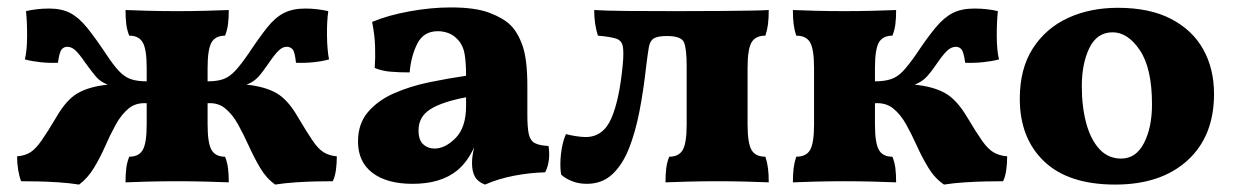

<svg xmlns="http://www.w3.org/2000/svg" viewBox="-20 -488 3322 517"><path d="M193 9Q168 5 138 3Q108 1 81 0.5Q54 0 37 0Q32 -12 29 -30Q26 -48 26 -67Q48 -69 62 -78Q76 -87 91.5 -109Q107 -131 132 -173Q159 -220 190 -237.5Q221 -255 270 -260Q250 -268 238.5 -281.5Q227 -295 209 -320Q194 -342 183.5 -352Q173 -362 161 -362Q152 -362 146 -355Q140 -348 136 -319Q112 -318 89 -320.5Q66 -323 47 -328Q53 -353 53 -392Q53 -431 50 -458Q62 -461 78.5 -463Q95 -465 112 -465Q146 -465 169 -453Q192 -441 214 -414Q236 -387 266 -342Q285 -313 300 -297Q315 -281 332 -275Q349 -269 375 -269V-305Q375 -355 364.5 -373.5Q354 -392 328 -392Q322 -407 320 -423Q318 -439 318 -461Q340 -460 378.5 -459Q417 -458 457 -458Q496 -458 534.5 -459Q573 -460 596 -461Q596 -439 594 -423Q592 -407 586 -392Q560 -392 549.5 -373.5Q539 -355 539 -305V-269Q565 -269 581.5 -275Q598 -281 613 -297Q628 -313 648 -342Q678 -387 699.5 -414Q721 -441 744.5 -453Q768 -465 802 -465Q819 -465 835 -463Q851 -461 864 -458Q860 -431 860.5 -392Q861 -353 866 -328Q848 -323 824.5 -320.5Q801 -318 777 -319Q774 -348 768 -355Q762 -362 752 -362Q741 -362 730.5 -352Q720 -342 705 -320Q688 -295 676 -281.5Q664 -268 644 -260Q693 -255 724 -237.5Q755 -220 782 -173Q807 -131 822 -109Q837 -87 851.5 -78Q866 -69 887 -67Q887 -48 884.5 -30Q882 -12 876 0Q860 0 833 0.5Q806 1 776 3Q746 5 721 9Q697 -8 680.5 -36Q664 -64 650 -95Q636 -126 621 -153Q606 -180 586.5 -196Q567 -212 539 -210V-153Q539 -103 549.5 -84.5Q560 -66 586 -66Q592 -51 594 -35Q596 -19 596 3Q573 2 534.5 1Q496 0 457 0Q417 0 378.5 1Q340 2 318 3Q318 -19 320 -35Q322 -51 328 -66Q354 -66 364.5 -84.5Q375 -103 375 -153V-210Q346 -212 326.5 -196Q307 -180 292 -153Q277 -126 263.5 -95Q250 -64 233 -36Q216 -8 193 9Z M1286 9Q1267 2 1259 -12Q1251 -26 1251 -49Q1251 -68 1257 -92Q1239 -52 1211 -29Q1167 7 1091 7Q1022 7 983 -22.5Q944 -52 944 -107Q944 -155 971 -186.5Q998 -218 1041.5 -237Q1085 -256 1136 -266.5Q1187 -277 1235 -284Q1235 -320 1231 -343Q1227 -366 1213 -381Q1201 -394 1187 -399Q1173 -404 1159 -404Q1121 -404 1104 -371Q1087 -338 1083 -293Q1054 -293 1031 -295Q1008 -297 989 -305Q991 -332 990 -363Q989 -394 982 -429Q1025 -447 1083 -457.5Q1141 -468 1194 -468Q1260 -468 1298 -453.5Q1336 -439 1355 -420Q1375 -400 1387.5 -363.5Q1400 -327 1400 -256V-179Q1400 -144 1404 -126.5Q1408 -109 1420.5 -102.5Q1433 -96 1457 -95Q1460 -76 1458 -58Q1456 -40 1448 -24Q1407 -23 1365 -15Q1323 -7 1286 9ZM1150 -88Q1179 -88 1207 -116.5Q1235 -145 1235 -203V-226Q1171 -214 1139 -194Q1107 -174 1107 -137Q1107 -111 1119.5 -99.5Q1132 -88 1150 -88Z M1560 7Q1538 7 1519.5 -0.5Q1501 -8 1491 -18Q1487 -41 1490.5 -73Q1494 -105 1504 -127Q1514 -124 1530 -121.5Q1546 -119 1557 -119Q1604 -119 1626 -169Q1648 -219 1657 -315Q1660 -348 1657 -363.5Q1654 -379 1639 -384Q1624 -389 1590 -392Q1580 -423 1580 -461Q1612 -459 1666.5 -458.5Q1721 -458 1802 -458Q1877 -458 1926 -458.5Q1975 -459 2004.5 -459.5Q2034 -460 2050 -461Q2050 -439 2048 -423Q2046 -407 2041 -392Q2014 -392 2003.5 -373.5Q1993 -355 1993 -305V-153Q1993 -103 2003.5 -84.5Q2014 -66 2041 -66Q2046 -51 2048 -35Q2050 -19 2050 3Q2028 2 1989.5 1Q1951 0 1911 0Q1872 0 1833.5 1Q1795 2 1772 3Q1772 -19 1774 -35Q1776 -51 1782 -66Q1808 -66 1818.5 -84.5Q1829 -103 1829 -153V-310Q1829 -358 1821.5 -374.5Q1814 -391 1776 -391Q1751 -391 1740.5 -384.5Q1730 -378 1727 -360Q1724 -342 1720 -310Q1713 -246 1702 -189Q1691 -132 1673.5 -88Q1656 -44 1628.5 -18.5Q1601 7 1560 7Z M2115 3Q2115 -19 2117 -35Q2119 -51 2124 -66Q2151 -66 2161.5 -84.5Q2172 -103 2172 -153V-305Q2172 -355 2161.5 -373.5Q2151 -392 2124 -392Q2119 -407 2117 -423Q2115 -439 2115 -461Q2137 -460 2175.5 -459Q2214 -458 2254 -458Q2293 -458 2331.5 -459Q2370 -460 2393 -461Q2393 -439 2391 -423Q2389 -407 2383 -392Q2357 -392 2346.5 -373.5Q2336 -355 2336 -305V-269Q2362 -269 2379.5 -275Q2397 -281 2412 -297Q2427 -313 2447 -342Q2477 -387 2499.5 -414Q2522 -441 2545.5 -453Q2569 -465 2604 -465Q2622 -465 2638.5 -463Q2655 -461 2667 -458Q2664 -431 2664 -392Q2664 -353 2670 -328Q2651 -323 2627 -320.5Q2603 -318 2579 -319Q2575 -348 2569 -355Q2563 -362 2554 -362Q2542 -362 2531 -352Q2520 -342 2505 -320Q2488 -295 2475.5 -281.5Q2463 -268 2443 -260Q2493 -255 2524.5 -237.5Q2556 -220 2584 -173Q2609 -131 2624.5 -109Q2640 -87 2655 -78Q2670 -69 2692 -67Q2692 -48 2689.5 -30Q2687 -12 2681 0Q2664 0 2636.5 0.5Q2609 1 2578 3Q2547 5 2522 9Q2497 -8 2480 -36Q2463 -64 2449 -95Q2435 -126 2420 -153Q2405 -180 2385 -196Q2365 -212 2336 -210V-153Q2336 -103 2346.5 -84.5Q2357 -66 2383 -66Q2389 -51 2391 -35Q2393 -19 2393 3Q2370 2 2331.5 1Q2293 0 2254 0Q2214 0 2175.5 1Q2137 2 2115 3Z M2983 9Q2857 9 2791.5 -53.5Q2726 -116 2726 -222Q2726 -303 2761 -357.5Q2796 -412 2855.5 -439.5Q2915 -467 2990 -467Q3076 -467 3133.5 -437Q3191 -407 3220 -355Q3249 -303 3249 -235Q3249 -121 3177.5 -56Q3106 9 2983 9ZM2999 -61Q3039 -61 3060.5 -103Q3082 -145 3082 -207Q3082 -304 3049.5 -352.5Q3017 -401 2976 -401Q2934 -401 2913.5 -359Q2893 -317 2893 -256Q2893 -200 2905 -156Q2917 -112 2940.5 -86.5Q2964 -61 2999 -61Z"/></svg>

Font: Vollkorn ExtraBold
Style: Regular
Weight: 800
Designer: Friedrich Althausen
Foundry: Friedrich Althausen
Version: Version 5.000; ttfautohint (v1.8.3)